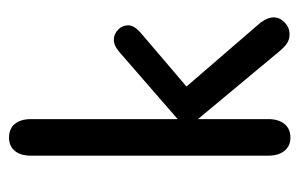

<svg xmlns="http://www.w3.org/2000/svg" viewBox="-142 -528 679 436"><g transform="rotate(-90 198.0 -310.5)"><path d="M145 -247V-580Q145 -604 134 -617Q123 -630 103 -630Q84 -630 73 -617Q62 -604 62 -580V-41Q62 -18 73 -4.5Q84 9 103 9Q123 9 134 -4.5Q145 -18 145 -41V-201L299 -16Q309 -4 317.5 1.5Q326 7 338 7Q353 7 364.5 -4Q376 -15 376 -29Q376 -43 364 -59L219 -227L341 -331Q358 -346 358 -359Q358 -373 348 -382.5Q338 -392 325 -392Q312 -392 298 -380Z"/></g></svg>

Font: Beiruti Medium
Style: Regular
Weight: 500
Designer: Arlette Boutros
Foundry: Boutros
Version: Version 1.41